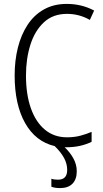

<svg xmlns="http://www.w3.org/2000/svg" viewBox="-20 -744 528 983"><path d="M324 126Q324 94 307.5 64Q291 34 260 4Q162 -19 108.5 -114Q55 -209 55 -358Q55 -434 71.5 -500Q88 -566 121 -616.5Q154 -667 204.5 -695.5Q255 -724 322 -724Q398 -724 462 -690L440 -642Q386 -673 323 -673Q251 -673 204.5 -629.5Q158 -586 135.5 -514.5Q113 -443 113 -357Q113 -261 138 -190Q163 -119 210 -80Q257 -41 323 -41Q361 -41 392.5 -49.5Q424 -58 449 -69V-18Q423 -5 390.5 2.5Q358 10 318 10Q314 10 311 10Q338 35 355.5 66.5Q373 98 373 133Q373 174 351 196.5Q329 219 287 219Q261 219 243 212V171Q256 176 277 176Q324 176 324 126Z"/></svg>

Font: Noto Sans Condensed Light
Style: Regular
Weight: 300
Width: 3
Designer: Monotype Design Team
Foundry: Monotype Imaging Inc.
Version: Version 2.013; ttfautohint (v1.8.4.7-5d5b)